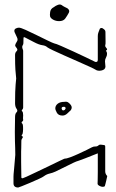

<svg xmlns="http://www.w3.org/2000/svg" viewBox="-20 -823 517 854"><path d="M61 11Q40 11 40 -8V-37Q40 -42 40.5 -49Q41 -56 43 -75.5Q45 -95 48 -134Q48 -152 47.5 -165.5Q47 -179 46.5 -195Q46 -211 46 -236.5Q46 -262 47 -303Q47 -309 48.5 -315Q50 -321 55 -325Q59 -331 55 -337Q50 -344 48.5 -350.5Q47 -357 47 -364Q47 -421 49.5 -447Q52 -473 52 -474Q52 -478 51 -485Q50 -492 48.5 -512.5Q47 -533 47 -578Q47 -589 53.5 -595Q60 -601 55 -608Q47 -617 47.5 -622Q48 -627 55 -638Q61 -646 55.5 -657Q50 -668 45.5 -678.5Q41 -689 48 -695Q56 -700 64 -700Q72 -700 94 -690Q116 -680 142.5 -667Q169 -654 191.5 -643Q214 -632 221 -630Q228 -629 252 -618.5Q276 -608 306.5 -594Q337 -580 363 -567.5Q389 -555 401 -549Q406 -546 410.5 -548Q415 -550 415 -556Q415 -559 415 -573.5Q415 -588 415 -606.5Q415 -625 415 -641Q415 -657 415 -663Q415 -672 418 -679.5Q421 -687 424 -695Q426 -698 430.5 -698.5Q435 -699 438 -696Q443 -693 446 -689.5Q449 -686 449 -681Q449 -649 449.5 -638Q450 -627 448 -621Q447 -617 450.5 -613Q454 -609 456 -605.5Q458 -602 451 -597Q456 -592 456 -583Q456 -575 451.5 -567Q447 -559 447 -550Q447 -544 448 -538Q449 -532 449 -526Q448 -513 431.5 -509.5Q415 -506 405 -513Q399 -517 377 -527Q355 -537 325.5 -550Q296 -563 266.5 -576Q237 -589 216 -599Q195 -609 190 -613Q183 -620 168 -622Q153 -624 129.5 -636.5Q106 -649 92 -656Q85 -660 84.5 -654Q84 -648 84 -631Q84 -626 80.5 -620.5Q77 -615 81 -604Q83 -601 83 -596Q83 -591 83 -586V-355Q83 -350 83 -344.5Q83 -339 78 -334Q75 -331 79 -327.5Q83 -324 83 -310Q83 -306 82.5 -301Q82 -296 83 -291Q84 -286 78.5 -282Q73 -278 80 -272Q82 -270 82.5 -259Q83 -248 82 -237Q81 -226 78 -224Q74 -220 78.5 -217.5Q83 -215 81 -211Q75 -203 75 -198Q75 -173 74.5 -163.5Q74 -154 74 -149.5Q74 -145 74 -136Q74 -127 74 -103.5Q74 -80 75 -33Q77 -28 84.5 -31.5Q92 -35 98 -37Q115 -45 142.5 -58Q170 -71 198 -84.5Q226 -98 245.5 -107.5Q265 -117 266 -117Q275 -117 292.5 -123.5Q310 -130 329.5 -139Q349 -148 365.5 -156Q382 -164 389 -168Q397 -172 405 -171.5Q413 -171 420 -178Q423 -180 429.5 -179.5Q436 -179 441 -178Q448 -178 448 -171Q448 -145 448 -133.5Q448 -122 448 -116Q448 -110 448 -98.5Q448 -87 448 -61Q448 -49 457 -40Q456 -35 453 -21.5Q450 -8 449 -5Q448 0 446.5 4Q445 8 437 8Q430 8 422 3.5Q414 -1 414 -6Q414 -12 414.5 -21.5Q415 -31 415 -58Q415 -85 415 -141Q377 -126 358 -118.5Q339 -111 331 -108.5Q323 -106 319 -104.5Q315 -103 307.5 -99.5Q300 -96 282 -87Q264 -78 227 -60Q214 -54 200.5 -51Q187 -48 175 -39Q170 -35 152.5 -27Q135 -19 114 -10Q93 -1 77.5 5Q62 11 61 11ZM258 -309Q240 -309 233 -321.5Q226 -334 226 -341Q226 -353 236.5 -361.5Q247 -370 266 -370Q276 -372 282.5 -368Q289 -364 295 -356Q303 -345 295 -333Q288 -326 278.5 -317.5Q269 -309 258 -309ZM261 -332Q268 -332 271 -339Q273 -341 271 -345Q267 -349 264 -348Q254 -348 254 -341Q254 -340 255.5 -336Q257 -332 261 -332ZM243 -729Q229 -729 217.5 -735Q206 -741 203 -749Q201 -755 203 -769.5Q205 -784 219 -791Q228 -798 238 -801.5Q248 -805 255 -800Q260 -796 267 -792.5Q274 -789 280 -786Q292 -777 286 -766Q279 -753 270.5 -741Q262 -729 243 -729Z"/></svg>

Font: Sankofa Display
Style: Regular
Weight: 400
Designer: Batsirai Madzonga
Foundry: Batsirai Madzonga
Version: Version 1.000; ttfautohint (v1.8.4.7-5d5b)